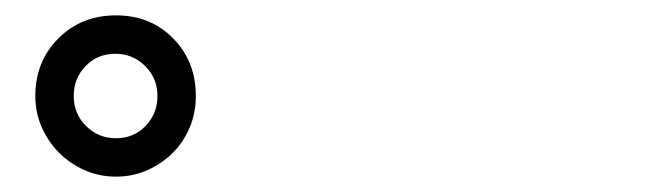

<svg xmlns="http://www.w3.org/2000/svg" viewBox="-20 -766 873 250"><path d="M131 -536Q109 -536 90 -544.5Q71 -553 57 -567Q43 -581 34.5 -600Q26 -619 26 -641Q26 -686 56 -716Q86 -746 131 -746Q176 -746 205.5 -716Q235 -686 235 -641Q235 -619 227 -600Q219 -581 205 -567Q191 -553 172 -544.5Q153 -536 131 -536ZM131 -586Q154 -586 169.5 -602Q185 -618 185 -641Q185 -664 169 -680Q153 -696 130 -696Q107 -696 91.5 -680Q76 -664 76 -641Q76 -618 92 -602Q108 -586 131 -586Z"/></svg>

Font: Higure Gothic Black
Style: Regular
Weight: 900
Designer: Yoshimichi Ohira
Foundry: Positype
Version: Version 1.000